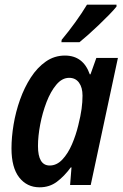

<svg xmlns="http://www.w3.org/2000/svg" viewBox="-20 -789 525 819"><path d="M149 10Q95 10 62 -32Q29 -74 29 -156Q29 -204 38 -258Q47 -312 65.5 -364Q84 -416 111.5 -458.5Q139 -501 175.5 -526.5Q212 -552 257 -552Q335 -552 363 -472H366L391 -542H483L367 0H279L285 -75H282Q254 -37 222.5 -13.5Q191 10 149 10ZM192 -83Q222 -83 246 -108.5Q270 -134 287 -173.5Q304 -213 314 -255Q324 -295 328 -324.5Q332 -354 332 -381Q332 -416 317 -436.5Q302 -457 275 -457Q245 -457 220.5 -428Q196 -399 178.5 -353.5Q161 -308 151.5 -258Q142 -208 142 -166Q142 -83 192 -83ZM243 -619Q273 -655 301.5 -694.5Q330 -734 351 -769H477V-761Q466 -747 446 -726.5Q426 -706 402 -683Q378 -660 356 -640.5Q334 -621 319 -609H242Z"/></svg>

Font: Noto Sans Condensed SemiBold
Style: Italic
Weight: 600
Width: 3
Italic angle: -12°
Designer: Monotype Design Team
Foundry: Monotype Imaging Inc.
Version: Version 2.013; ttfautohint (v1.8.4.7-5d5b)